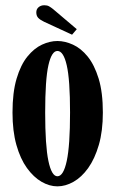

<svg xmlns="http://www.w3.org/2000/svg" viewBox="-20 -682 430 714"><path d="M193.5 11Q164 11 134.5 -6Q105 -23 80.2 -57.2Q55.5 -91.5 41 -143Q26.5 -194.5 26.5 -263.5Q26.5 -338.5 41.8 -389.8Q57 -441 82 -471.8Q107 -502.5 136.2 -516Q165.5 -529.5 193.5 -529.5Q221.5 -529.5 251.2 -516Q281 -502.5 306 -471.8Q331 -441 346.8 -389.8Q362.5 -338.5 362.5 -263.5Q362.5 -194.5 347.5 -143Q332.5 -91.5 308 -57.2Q283.5 -23 253.5 -6Q223.5 11 193.5 11ZM193.5 -26.5Q216 -26.5 228.2 -83.5Q240.5 -140.5 240.5 -263.5Q240.5 -386 228.2 -439.2Q216 -492.5 193.5 -492.5Q172 -492.5 160 -439.2Q148 -386 148 -263.5Q148 -140.5 160 -83.5Q172 -26.5 193.5 -26.5ZM248 -553 144 -601Q129.5 -608 122.2 -615.5Q115 -623 115 -636Q115 -648 123.5 -655.2Q132 -662.5 145 -662.5Q155.5 -662.5 162.5 -658.5Q169.5 -654.5 177 -648.5L265.5 -573.5Z"/></svg>

Font: Imbue 24pt
Style: Bold
Weight: 700
Designer: Tyler Finck
Foundry: Etcetera Type Company
Version: Version 1.102